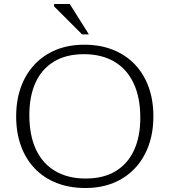

<svg xmlns="http://www.w3.org/2000/svg" viewBox="-20 -932 850 962"><path d="M402 -708Q482 -708 546 -682.5Q610 -657 655.2 -609.8Q700.5 -562.5 724.5 -496.5Q748.5 -430.5 748.5 -349.5Q748.5 -267.5 724.2 -201.2Q700 -135 655 -87.8Q610 -40.5 547.5 -15.2Q485 10 408 10Q328 10 263.8 -15.2Q199.5 -40.5 154.2 -87.8Q109 -135 85 -201Q61 -267 61 -348.5Q61 -430.5 85.2 -496.8Q109.5 -563 154.5 -610.2Q199.5 -657.5 262.2 -682.8Q325 -708 402 -708ZM409 -37.5Q498.5 -37.5 559.5 -74.5Q620.5 -111.5 651.8 -179.8Q683 -248 683 -342Q683 -444 649.2 -515.2Q615.5 -586.5 552.2 -623.5Q489 -660.5 400.5 -660.5Q311 -660.5 250 -623.2Q189 -586 158 -518Q127 -450 127 -356Q127 -253.5 160.5 -182.5Q194 -111.5 257.5 -74.5Q321 -37.5 409 -37.5ZM425.5 -759.5H391.5L251 -900V-912H329.5Z"/></svg>

Font: Newsreader 9pt Light
Style: Regular
Weight: 300
Designer: Hugues Gentile
Foundry: Production Type
Version: Version 1.003